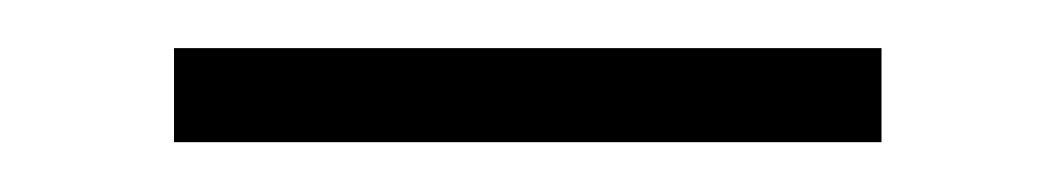

<svg xmlns="http://www.w3.org/2000/svg" viewBox="-20 -265 434 79"><path d="M51.6 -206.5V-245.2H342.7V-206.5Z"/></svg>

Font: Playfair 144pt SemiCondensed SemiBold
Style: Regular
Weight: 600
Width: 4
Designer: Claus Eggers Sørensen
Foundry: Claus Eggers Sørensen
Version: Version 2.203